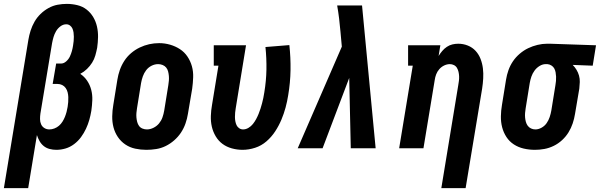

<svg xmlns="http://www.w3.org/2000/svg" viewBox="-48 -763 3087 988"><path d="M-28 205 98 -558Q102 -582 109.5 -605.5Q117 -629 129.5 -651Q142 -673 160.5 -691Q179 -709 201.5 -721.5Q224 -734 248 -738.5Q272 -743 296 -743Q323 -743 350 -736.5Q377 -730 397.5 -714Q418 -698 431.5 -675.5Q445 -653 451 -626.5Q457 -600 456.5 -572.5Q456 -545 452 -517Q448 -497 442.5 -477.5Q437 -458 426 -440.5Q415 -423 399.5 -408Q384 -393 365 -383Q386 -369 400.5 -347.5Q415 -326 421.5 -300.5Q428 -275 427 -248Q426 -221 422 -193Q418 -169 411.5 -146Q405 -123 394.5 -100.5Q384 -78 369 -57.5Q354 -37 333.5 -21.5Q313 -6 289.5 1Q266 8 242 8Q224 8 207 3.5Q190 -1 177 -11.5Q164 -22 155.5 -37Q147 -52 142 -68L97 205ZM206 -97Q219 -97 232 -102Q245 -107 255.5 -116Q266 -125 273.5 -137Q281 -149 286 -161.5Q291 -174 294.5 -187Q298 -200 300 -213Q302 -225 303 -238Q304 -251 303.5 -263.5Q303 -276 300 -288Q297 -300 290 -310Q283 -320 272 -325.5Q261 -331 248 -331H223L241 -436H266Q280 -436 292.5 -447Q305 -458 311.5 -472Q318 -486 322 -500.5Q326 -515 328 -529Q330 -540 331 -551.5Q332 -563 332 -574Q332 -585 330.5 -595.5Q329 -606 325 -615.5Q321 -625 312.5 -631.5Q304 -638 293 -638Q277 -638 263 -627.5Q249 -617 240.5 -602.5Q232 -588 227.5 -572.5Q223 -557 220 -541L160 -179Q158 -165 158 -150.5Q158 -136 163.5 -123.5Q169 -111 180.5 -104Q192 -97 206 -97Z M705 8Q676 8 648 2Q620 -4 597 -19.5Q574 -35 558.5 -58Q543 -81 536 -108Q529 -135 529.5 -164.5Q530 -194 535 -223L556 -353Q560 -378 568.5 -402.5Q577 -427 591.5 -449.5Q606 -472 626.5 -489.5Q647 -507 671 -518.5Q695 -530 720 -535.5Q745 -541 771 -541Q800 -541 827.5 -533Q855 -525 878 -510Q901 -495 916.5 -472Q932 -449 939.5 -422Q947 -395 946 -365.5Q945 -336 941 -307L919 -177Q915 -152 906.5 -127.5Q898 -103 883.5 -81Q869 -59 848.5 -41Q828 -23 804.5 -11.5Q781 0 755.5 4Q730 8 705 8ZM708 -97Q725 -97 742 -105.5Q759 -114 770.5 -128Q782 -142 788 -159Q794 -176 797 -194L818 -324Q820 -336 821 -348Q822 -360 821 -372Q820 -384 817 -395.5Q814 -407 807 -415.5Q800 -424 789 -428.5Q778 -433 766 -433Q748 -433 731.5 -424.5Q715 -416 704 -401.5Q693 -387 687 -370Q681 -353 678 -336L657 -206Q655 -194 654 -182Q653 -170 654 -158.5Q655 -147 658 -135.5Q661 -124 667.5 -115Q674 -106 685 -101.5Q696 -97 708 -97Z M1200 8Q1172 8 1145 0.5Q1118 -7 1097 -22.5Q1076 -38 1062 -61.5Q1048 -85 1042 -111.5Q1036 -138 1037 -166.5Q1038 -195 1043 -223L1076 -425H1052V-530H1218L1165 -206Q1165 -206 1165 -206Q1165 -206 1165 -206Q1163 -195 1162 -183.5Q1161 -172 1161 -161Q1161 -150 1163 -139Q1165 -128 1169.5 -118.5Q1174 -109 1183 -103Q1192 -97 1203 -97Q1203 -97 1203 -97Q1203 -97 1203 -97Q1217 -97 1230.5 -105Q1244 -113 1253.5 -125Q1263 -137 1270 -150Q1277 -163 1282.5 -176.5Q1288 -190 1292.5 -204Q1297 -218 1300.5 -231.5Q1304 -245 1307 -259Q1310 -273 1312 -287Q1322 -347 1323 -405Q1324 -463 1318 -521L1441 -531Q1448 -467 1447 -402.5Q1446 -338 1435 -273Q1430 -241 1421.5 -209.5Q1413 -178 1400 -147Q1387 -116 1368 -87Q1349 -58 1323 -35.5Q1297 -13 1264.5 -2.5Q1232 8 1200 8Z M1484 0 1711 -523 1704 -600Q1701 -634 1697 -667.5Q1693 -701 1687 -735H1815L1885 0H1757L1749 -362L1612 0Z M2223 205 2310 -324Q2312 -335 2313.5 -347Q2315 -359 2314.5 -370.5Q2314 -382 2311.5 -393Q2309 -404 2303.5 -413.5Q2298 -423 2288 -428Q2278 -433 2267 -433Q2252 -433 2237.5 -426Q2223 -419 2212.5 -407Q2202 -395 2196.5 -380.5Q2191 -366 2189 -351L2131 0H2006L2076 -425H2052V-530H2218L2209 -475Q2217 -488 2227.5 -500.5Q2238 -513 2251.5 -522Q2265 -531 2280 -534.5Q2295 -538 2310 -538Q2336 -538 2359.5 -528.5Q2383 -519 2399.5 -501Q2416 -483 2425 -459.5Q2434 -436 2437 -411Q2440 -386 2438.5 -359.5Q2437 -333 2433 -307L2348 205Z M2705 8Q2675 8 2647 1.5Q2619 -5 2596 -20Q2573 -35 2558 -58Q2543 -81 2536 -108Q2529 -135 2529.5 -164.5Q2530 -194 2535 -223L2556 -353Q2560 -378 2568.5 -402Q2577 -426 2591.5 -447.5Q2606 -469 2626.5 -486.5Q2647 -504 2670 -515Q2693 -526 2718 -532Q2743 -538 2767 -538Q2771 -538 2775 -538Q2779 -538 2783 -538L3019 -530L3002 -425L2899 -429Q2910 -418 2918.5 -404Q2927 -390 2931.5 -374Q2936 -358 2935.5 -341Q2935 -324 2933 -307L2911 -177Q2907 -152 2899 -128Q2891 -104 2877.5 -82Q2864 -60 2844.5 -42Q2825 -24 2801.5 -12.5Q2778 -1 2753.5 3.5Q2729 8 2705 8ZM2707 -97Q2723 -97 2739 -106Q2755 -115 2765 -129.5Q2775 -144 2780.5 -160.5Q2786 -177 2789 -194L2810 -324Q2812 -335 2813 -346.5Q2814 -358 2813.5 -369Q2813 -380 2811 -391Q2809 -402 2804 -411Q2799 -420 2789.5 -426Q2780 -432 2769 -433H2765Q2764 -433 2763 -433Q2762 -433 2760 -433Q2744 -433 2728.5 -423.5Q2713 -414 2702.5 -399.5Q2692 -385 2686.5 -369Q2681 -353 2678 -336L2657 -206Q2655 -194 2654 -182Q2653 -170 2654 -158.5Q2655 -147 2658 -136Q2661 -125 2667.5 -116Q2674 -107 2684.5 -102Q2695 -97 2707 -97Z"/></svg>

Font: Iosevka Slab Extrabold
Style: Italic
Weight: 800
Italic angle: -9°
Monospace: yes
Designer: Belleve Invis
Foundry: Belleve Invis
Version: Version 11.1.0; ttfautohint (v1.8.3)